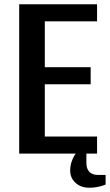

<svg xmlns="http://www.w3.org/2000/svg" viewBox="-20 -720 515 900"><path d="M309 80Q309 58 315 40Q321 22 327 12Q333 2 335 0H70V-700H435V-620H190V-405H405V-325H190V-80H435V0H385V45Q385 71 399 85.5Q413 100 439 100H475V145Q473 146 463 149.5Q453 153 436 156.5Q419 160 399 160Q359 160 334 137Q309 114 309 80Z"/></svg>

Font: Cuprum
Style: Bold
Weight: 700
Designer: Jovanny Lemonad
Foundry: Jovanny Lemonad
Version: Version 2.000